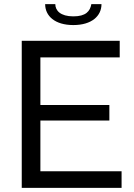

<svg xmlns="http://www.w3.org/2000/svg" viewBox="-20 -907 645 927"><path d="M334 -786C423 -786 470 -830 470 -887H421C415 -853 395 -828 334 -828C272 -828 247 -856 247 -887H198C198 -830 245 -786 334 -786ZM567 -80H175V-325H508V-400H175V-630H558V-710H85V0H567Z"/></svg>

Font: FIGSv2-sans-serif Medium
Style: Regular
Weight: 500
Designer: Matt McInerney, Pablo Impallari, Rodrigo Fuenzalida,Mirko Velimirovic
Foundry: Matt McInerney, Pablo Impallari, Rodrigo Fuenzalida
Version: Version 4.021;hotconv 1.0.109;makeotfexe 2.5.65596